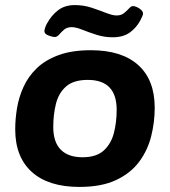

<svg xmlns="http://www.w3.org/2000/svg" viewBox="-20 -729 670 757"><path d="M293 8Q171 8 105.5 -51Q40 -110 40 -219Q40 -259 47 -302Q54 -345 72.5 -386Q91 -427 124.5 -459.5Q158 -492 210.5 -511.5Q263 -531 338 -531Q460 -531 525 -472.5Q590 -414 590 -304Q590 -247 576 -191.5Q562 -136 528.5 -91Q495 -46 437.5 -19Q380 8 293 8ZM305 -109Q360 -109 389 -135.5Q418 -162 429 -204.5Q440 -247 440 -296Q440 -414 326 -414Q270 -414 240.5 -388Q211 -362 200.5 -319.5Q190 -277 190 -228Q190 -169 219.5 -139Q249 -109 305 -109ZM195 -583Q188 -583 171.5 -589Q155 -595 155 -606Q155 -611 158 -620Q161 -629 165 -636Q183 -669 209.5 -689Q236 -709 275 -709Q310 -709 341.5 -698.5Q373 -688 398.5 -678Q424 -668 440 -668Q457 -668 468.5 -677Q480 -686 488.5 -695.5Q497 -705 504 -705Q515 -705 529.5 -695.5Q544 -686 544 -675Q544 -669 533 -648Q518 -620 492 -601Q466 -582 424 -582Q391 -582 360 -592Q329 -602 304 -612Q279 -622 263 -622Q244 -622 232.5 -612Q221 -602 213 -592.5Q205 -583 195 -583Z"/></svg>

Font: Asap Semi Expanded Semi Expanded Regular
Style: Bold Italic
Weight: 700
Width: 6
Italic angle: -6°
Designer: Pablo Cosgaya
Foundry: Omnibus-Type
Version: Version 3.001; ttfautohint (v1.8.4.7-5d5b)